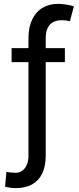

<svg xmlns="http://www.w3.org/2000/svg" viewBox="-20 -759 402 978"><path d="M310.5 -442.4H212.9V34.2Q212.9 86.9 195.3 124Q177.7 161.1 143.6 180.2Q109.4 199.2 60.5 199.2Q45.9 199.2 32.7 197.3Q19.5 195.3 5.9 192.4L12.7 116.2Q19.5 118.2 34.7 119.6Q49.8 121.1 60.5 121.1Q79.1 121.1 93.8 110.4Q108.4 99.6 116.7 80.1Q125 60.5 125 34.2V-442.4H39.1V-513.7H125V-565.4Q125 -620.1 144 -659.7Q163.1 -699.2 196.8 -719.2Q230.5 -739.3 274.4 -739.3Q290 -739.3 309.1 -736.8Q328.1 -734.4 342.8 -730.5Q346.7 -729.5 350.1 -728.5Q353.5 -727.5 356.4 -726.6L335.9 -650.4Q335 -650.4 334 -651.4Q326.2 -653.3 316.4 -654.8Q306.6 -656.2 295.9 -656.2Q269.5 -656.2 251 -646.5Q232.4 -636.7 222.7 -616.2Q212.9 -595.7 212.9 -565.4V-513.7H310.5Z"/></svg>

Font: Pretendard GOV Variable
Style: Regular
Weight: 400
Designer: Base glyphs from Inter by Rasmus Andersson; Hangul glyphs from Noto Sans CJK(Source Han Sans) by Jang Soo-young and Kang
Foundry: Kil Hyung-jin
Version: Version 1.307;Glyphs 3.2 (3192)